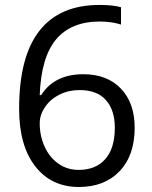

<svg xmlns="http://www.w3.org/2000/svg" viewBox="-20 -744 612 774"><path d="M57.1 -305.2Q57.1 -515.6 138.9 -619.9Q220.7 -724.1 380.9 -724.1Q436 -724.1 467.8 -714.8V-645Q430.2 -657.2 381.8 -657.2Q267.1 -657.2 206.5 -585.7Q146 -514.2 140.1 -360.8H146Q199.7 -444.8 315.9 -444.8Q412.1 -444.8 467.5 -386.7Q522.9 -328.6 522.9 -229Q522.9 -117.7 462.2 -54Q401.4 9.8 297.9 9.8Q187 9.8 122.1 -73.5Q57.1 -156.7 57.1 -305.2ZM296.9 -59.1Q366.2 -59.1 404.5 -102.8Q442.9 -146.5 442.9 -229Q442.9 -299.8 407.2 -340.3Q371.6 -380.9 300.8 -380.9Q256.8 -380.9 220.2 -362.8Q183.6 -344.7 161.9 -313Q140.1 -281.2 140.1 -247.1Q140.1 -196.8 159.7 -153.3Q179.2 -109.9 215.1 -84.5Q251 -59.1 296.9 -59.1Z"/></svg>

Font: f06597129
Style: Regular
Weight: 400
Foundry: Ascender Corporation
Version: Version 1.10